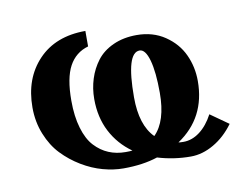

<svg xmlns="http://www.w3.org/2000/svg" viewBox="-57 -519 794 608"><g transform="rotate(-10 340.0 -215.0)"><path d="M649.9 -70.8Q622.1 -32.7 585.4 -11.5Q548.8 9.8 511.2 9.8Q456.5 9.8 404.8 -5.9Q357.4 9.8 294.9 9.8Q263.2 9.8 229 0.5Q194.8 -8.8 161.6 -28.8Q128.4 -48.8 102.3 -76.2Q76.2 -103.5 60.1 -143.6Q43.9 -183.6 43.9 -230Q43.9 -323.2 99.4 -381.6Q154.8 -439.9 251 -439.9V-390.1Q210 -378.4 189.5 -340.6Q168.9 -302.7 168.9 -230Q168.9 -179.2 180.2 -141.4Q191.4 -103.5 211.4 -82Q231.4 -60.5 256.1 -50.3Q280.8 -40 310.1 -40Q325.2 -40 332 -41Q288.6 -71.8 264.9 -117.7Q241.2 -163.6 241.2 -222.2Q241.2 -256.3 251 -287.1Q260.7 -317.9 280 -343.3Q299.3 -368.7 332.5 -383.8Q365.7 -398.9 408.2 -398.9Q460.4 -398.9 499 -372.8Q537.6 -346.7 555.9 -307.1Q574.2 -267.6 574.2 -222.2Q574.2 -104 480 -41Q485.8 -40 496.1 -40Q523.9 -40 548.8 -58.8Q573.7 -77.6 591.8 -111.8ZM408.2 -74.2Q449.2 -115.2 449.2 -206.1Q449.2 -273.4 438.5 -311.3Q427.7 -349.1 409.2 -349.1Q366.2 -349.1 366.2 -206.1Q366.2 -116.2 408.2 -74.2Z"/></g></svg>

Font: Pfennig
Style: Bold
Weight: 700
Version: Version 20120410 ; ttfautohint (v0.8)